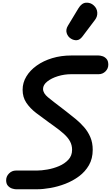

<svg xmlns="http://www.w3.org/2000/svg" viewBox="-20 -1385 812 1405"><path d="M250 0H97Q86.5 0 69.2 -5.2Q52 -10.5 38.5 -25Q25 -39.5 25 -66Q25 -94.5 46.2 -115.8Q67.5 -137 97 -137H250Q283 -137 326.8 -144.5Q370.5 -152 411.8 -169.5Q453 -187 480.2 -216.2Q507.5 -245.5 507.5 -289Q507.5 -321.5 493.2 -349Q479 -376.5 448.8 -404.2Q418.5 -432 371 -465.5L339.5 -488Q288.5 -524.5 244.2 -558.5Q200 -592.5 172.8 -633Q145.5 -673.5 145.5 -728Q145.5 -780 172.8 -825.2Q200 -870.5 248.8 -905.2Q297.5 -940 362.2 -959.5Q427 -979 502.5 -979H700.5Q714 -979 730.8 -973.5Q747.5 -968 760 -953.5Q772.5 -939 772.5 -911.5Q772.5 -883 751.8 -862.5Q731 -842 701.5 -842H501Q451 -842 403.8 -827.5Q356.5 -813 325.8 -788.5Q295 -764 295 -734Q295 -703 331 -673.2Q367 -643.5 434.5 -592.5L463 -570.5Q498 -543.5 532.5 -515.2Q567 -487 595.5 -454.2Q624 -421.5 641.2 -381Q658.5 -340.5 658.5 -289Q658.5 -224.5 631 -176.5Q603.5 -128.5 558 -94.8Q512.5 -61 458 -40Q403.5 -19 349 -9.5Q294.5 0 250 0ZM499.5 -1102Q476.5 -1116 468.2 -1142.2Q460 -1168.5 476.5 -1196L553.5 -1323.5Q577.5 -1363.5 610.2 -1365.2Q643 -1367 666 -1345.5Q689.5 -1324.5 691.8 -1294.5Q694 -1264.5 675.5 -1240L583 -1117.5Q564.5 -1093 542.8 -1091Q521 -1089 499.5 -1102Z"/></svg>

Font: Edu QLD Hand
Style: Regular
Weight: 400
Designer: Tina and Corey Anderson, Eben Sorkin
Foundry: Sorkin Type Co.
Version: Version 2.000